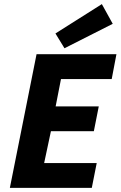

<svg xmlns="http://www.w3.org/2000/svg" viewBox="-20 -915 587 935"><path d="M28 0H427L451 -121H195L228 -276H437L461 -397H251L277 -530H524L547 -651H158ZM294 -680 529 -799 476 -895 250 -752Z"/></svg>

Font: Source Sans Pro
Style: Bold Italic
Weight: 700
Italic angle: -11°
Designer: Paul D. Hunt
Foundry: Adobe Systems Incorporated
Version: Version 3.006;hotconv 1.0.111;makeotfexe 2.5.65597